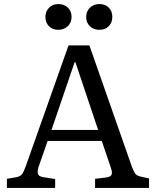

<svg xmlns="http://www.w3.org/2000/svg" viewBox="-20 -927 769 947"><path d="M14 0V-45L61 -53Q79 -57 87.5 -66.5Q96 -76 107 -107L318 -703H421L630 -106Q640 -81 646.5 -71Q653 -61 674 -56L715 -47V0H449V-45L506 -52Q526 -55 530.5 -66Q535 -77 526 -102L482 -232H215L171 -106Q164 -86 166.5 -71.5Q169 -57 194 -53L252 -44V0ZM234 -286H464L352 -620H348ZM470 -780Q442 -780 423.5 -797.5Q405 -815 405 -843Q405 -871 423.5 -889Q442 -907 470 -907Q499 -907 516.5 -889.5Q534 -872 534 -844Q534 -816 516.5 -798Q499 -780 470 -780ZM267 -780Q240 -780 222 -797.5Q204 -815 204 -843Q204 -871 222 -889Q240 -907 267 -907Q296 -907 314.5 -889.5Q333 -872 333 -844Q333 -816 314.5 -798Q296 -780 267 -780Z"/></svg>

Font: Literata 18pt
Style: Regular
Weight: 400
Designer: Latin by Veronika Burian and Jose Scaglione. Greek by Irene Vlachou. Cyrillic by Vera Evstafieva.
Foundry: TypeTogether
Version: Version 3.103;gftools[0.9.29]